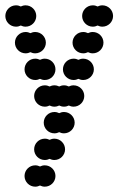

<svg xmlns="http://www.w3.org/2000/svg" viewBox="-20 -500 472 720"><path d="M72 160C72 182 90 200 112 200C118.5 200 124.6 198.4 130 195.7C135.4 198.4 141.5 200 148 200C170 200 188 182 188 160C188 138 170 120 148 120C141.5 120 135.4 121.6 130 124.3C124.6 121.6 118.5 120 112 120C90 120 72 138 72 160ZM108 60C108 82 126 100 148 100C154.5 100 160.6 98.4 166 95.7C171.4 98.4 177.5 100 184 100C206 100 224 82 224 60C224 38 206 20 184 20C177.5 20 171.4 21.6 166 24.3C160.6 21.6 154.5 20 148 20C126 20 108 38 108 60ZM144 -40C144 -18 162 0 184 0C190.5 0 196.6 -1.6 202 -4.3C207.4 -1.6 213.5 0 220 0C242 0 260 -18 260 -40C260 -62 242 -80 220 -80C213.5 -80 207.4 -78.4 202 -75.7C196.6 -78.4 190.5 -80 184 -80C162 -80 144 -62 144 -40ZM108 -140C108 -118 126 -100 148 -100C154.5 -100 160.6 -101.6 166 -104.3C171.4 -101.6 177.5 -100 184 -100C190.5 -100 196.6 -101.6 202 -104.3C207.4 -101.6 213.5 -100 220 -100C226.5 -100 232.6 -101.6 238 -104.3C243.4 -101.6 249.5 -100 256 -100C278 -100 296 -118 296 -140C296 -162 278 -180 256 -180C249.5 -180 243.4 -178.4 238 -175.7C232.6 -178.4 226.5 -180 220 -180C213.5 -180 207.4 -178.4 202 -175.7C196.6 -178.4 190.5 -180 184 -180C177.5 -180 171.4 -178.4 166 -175.7C160.6 -178.4 154.5 -180 148 -180C126 -180 108 -162 108 -140ZM216 -240C216 -218 234 -200 256 -200C262.5 -200 268.6 -201.6 274 -204.3C279.4 -201.6 285.5 -200 292 -200C314 -200 332 -218 332 -240C332 -262 314 -280 292 -280C285.5 -280 279.4 -278.4 274 -275.7C268.6 -278.4 262.5 -280 256 -280C234 -280 216 -262 216 -240ZM72 -240C72 -218 90 -200 112 -200C118.5 -200 124.6 -201.6 130 -204.3C135.4 -201.6 141.5 -200 148 -200C170 -200 188 -218 188 -240C188 -262 170 -280 148 -280C141.5 -280 135.4 -278.4 130 -275.7C124.6 -278.4 118.5 -280 112 -280C90 -280 72 -262 72 -240ZM252 -340C252 -318 270 -300 292 -300C298.5 -300 304.6 -301.6 310 -304.3C315.4 -301.6 321.5 -300 328 -300C350 -300 368 -318 368 -340C368 -362 350 -380 328 -380C321.5 -380 315.4 -378.4 310 -375.7C304.6 -378.4 298.5 -380 292 -380C270 -380 252 -362 252 -340ZM36 -340C36 -318 54 -300 76 -300C82.5 -300 88.6 -301.6 94 -304.3C99.4 -301.6 105.5 -300 112 -300C134 -300 152 -318 152 -340C152 -362 134 -380 112 -380C105.5 -380 99.4 -378.4 94 -375.7C88.6 -378.4 82.5 -380 76 -380C54 -380 36 -362 36 -340ZM288 -440C288 -418 306 -400 328 -400C334.5 -400 340.6 -401.6 346 -404.3C351.4 -401.6 357.5 -400 364 -400C386 -400 404 -418 404 -440C404 -462 386 -480 364 -480C357.5 -480 351.4 -478.4 346 -475.7C340.6 -478.4 334.5 -480 328 -480C306 -480 288 -462 288 -440ZM0 -440C0 -418 18 -400 40 -400C46.5 -400 52.6 -401.6 58 -404.3C63.4 -401.6 69.5 -400 76 -400C98 -400 116 -418 116 -440C116 -462 98 -480 76 -480C69.5 -480 63.4 -478.4 58 -475.7C52.6 -478.4 46.5 -480 40 -480C18 -480 0 -462 0 -440Z"/></svg>

Font: Dotrice Condensed
Style: Bold
Weight: 700
Width: 2
Monospace: yes
Designer: Paul Flo Williams
Foundry: His Deeds Are Dust
Version: Version 1.001